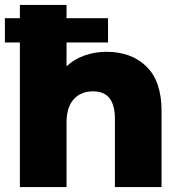

<svg xmlns="http://www.w3.org/2000/svg" viewBox="-20 -762 736 782"><path d="M638 -310V0H448V-279Q448 -390 359 -390Q310 -390 280.5 -358Q251 -326 251 -262V0H61V-742H251V-492Q282 -521 324 -536Q366 -551 414 -551Q515 -551 576.5 -491Q638 -431 638 -310ZM0 -688H420V-589H0Z"/></svg>

Font: Idrija
Style: Regular
Weight: 800
Designer: Julieta Ulanovsky
Foundry: Julieta Ulanovsky
Version: Version 7.200